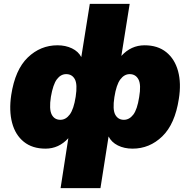

<svg xmlns="http://www.w3.org/2000/svg" viewBox="-20 -756 982 992"><path d="M293 216 333 -42Q284 12 215 12Q147 12 103 -23.5Q59 -59 42.5 -121.5Q26 -184 38 -265Q58 -396 123.5 -459Q189 -522 277 -522Q319 -522 352 -506Q385 -490 400 -461L444 -736H650L607 -467Q657 -522 727 -522Q795 -522 839 -486.5Q883 -451 900 -388.5Q917 -326 904 -245Q884 -115 818.5 -51.5Q753 12 665 12Q622 12 589 -4.5Q556 -21 541 -51L499 216ZM292 -137Q320 -137 340.5 -164.5Q361 -192 371 -256Q381 -321 366.5 -347Q352 -373 322 -373Q294 -373 274 -346.5Q254 -320 243 -256Q233 -192 247 -164.5Q261 -137 292 -137ZM620 -137Q648 -137 668.5 -163.5Q689 -190 699 -254Q710 -318 695.5 -345.5Q681 -373 650 -373Q622 -373 601.5 -345.5Q581 -318 571 -254Q561 -190 575.5 -163.5Q590 -137 620 -137Z"/></svg>

Font: Winston Black
Style: Italic
Weight: 900
Italic angle: -9°
Designer: Original fonts by Vernon Adams / Changes by Cristiano Sobral
Foundry: VOriginal fonts by Vernon Adams / Changes by Cristiano Sobral
Version: Version 2.503;July 17, 2020;FontCreator 13.0.0.2655 64-bit